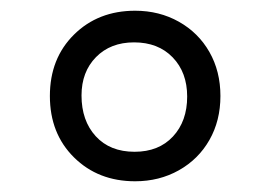

<svg xmlns="http://www.w3.org/2000/svg" viewBox="-20 -878 504 358"><path d="M232 -540Q163 -540 118 -584.5Q73 -629 73 -699Q73 -769 118 -813.5Q163 -858 232 -858Q277 -858 313.5 -837.5Q350 -817 370.5 -781Q391 -745 391 -699Q391 -653 370.5 -617Q350 -581 313.5 -560.5Q277 -540 232 -540ZM230 -799Q186 -799 159 -771.5Q132 -744 132 -700Q132 -653 158.5 -624Q185 -595 231 -595Q276 -595 302.5 -623.5Q329 -652 329 -698Q329 -743 302 -771Q275 -799 230 -799Z"/></svg>

Font: Libre Franklin
Style: Regular
Weight: 400
Designer: Pablo Impallari, Rodrigo Fuenzalida
Foundry: Impallari Type
Version: Version 1.002; ttfautohint (v1.5)